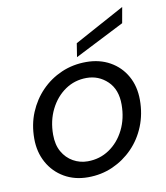

<svg xmlns="http://www.w3.org/2000/svg" viewBox="-83 -796 759 877"><g transform="rotate(-10 296.5 -357.5)"><path d="M255 12Q193 12 145 -16Q97 -44 70 -93Q43 -142 43 -204Q43 -270 66 -325Q89 -380 129 -421Q169 -462 222 -485Q275 -508 337 -508Q399 -508 447 -481Q495 -454 522 -406Q549 -358 549 -295Q549 -230 526.5 -174Q504 -118 463.5 -76.5Q423 -35 370 -11.5Q317 12 255 12ZM266 -60Q322 -60 366.5 -90Q411 -120 437 -172Q463 -224 463 -289Q463 -359 422.5 -397.5Q382 -436 326 -436Q271 -436 227 -406Q183 -376 157 -324Q131 -272 131 -207Q131 -160 149.5 -127.5Q168 -95 199 -77.5Q230 -60 266 -60ZM300 -537 310 -600 543 -727 530 -654Z"/></g></svg>

Font: DeepMind Sans
Style: Italic
Weight: 400
Italic angle: -10°
Designer: Jonny Pinhorn / Modifications: Colophon Foundry
Foundry: Colophon Foundry
Version: Version 1.002; ttfautohint (v1.8.2)